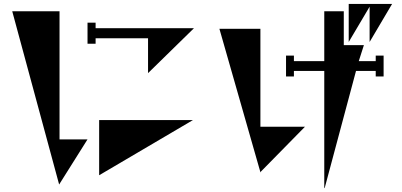

<svg xmlns="http://www.w3.org/2000/svg" viewBox="-20 -875 2040 974"><path d="M282 -168H424L280 61L42 -818H282ZM731 -681H465V-653H424V-760H465V-732H964L731 -504ZM483 14V-266H959Z M1855 -662V-841L1749 -662V-855H1969ZM1886 -565V-593H1926V-487H1886V-515H1786L1627 79H1625V-515H1471V-487H1431V-593H1471V-565H1625V-818H1724V-646H1826L1800 -565ZM1301 -729V-232H1527L1301 -2V-1L1300 0V-5L1093 -729Z"/></svg>

Font: Chokokutai
Style: Regular
Weight: 400
Designer: 108号,108go
Foundry: Font Zone 108
Version: Version 1.000; ttfautohint (v1.8.3)